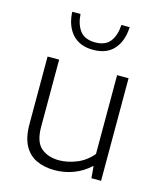

<svg xmlns="http://www.w3.org/2000/svg" viewBox="-118 -881 829 979"><g transform="rotate(15 296.0 -392.0)"><path d="M262 9Q208 9 166.8 -10Q125.5 -29 102 -71.8Q78.5 -114.5 78.5 -185V-541.5H139.5V-187.5Q139.5 -108 176 -76.8Q212.5 -45.5 271.5 -45.5Q315.5 -45.5 363 -64.5Q410.5 -83.5 445.5 -125.5V-541.5H506V0H455L450 -61H445.5Q408.5 -26.5 361 -8.8Q313.5 9 262 9ZM293.5 -634.5Q222 -634.5 183 -678Q144 -721.5 141 -794.5H184.5Q188.5 -738.5 214 -706.2Q239.5 -674 293.5 -674Q347.5 -674 372.2 -706.2Q397 -738.5 400.5 -794.5H444Q441 -721 402.8 -677.8Q364.5 -634.5 293.5 -634.5Z"/></g></svg>

Font: Encode Sans SmExp Lt
Style: Regular
Weight: 300
Width: 6
Designer: Multiple Designers
Foundry: Impallari Type
Version: Version 3.002; ttfautohint (v1.8.3) -l 8 -r 50 -G 200 -x 14 